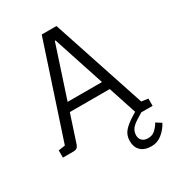

<svg xmlns="http://www.w3.org/2000/svg" viewBox="-221 -855 1086 1196"><g transform="rotate(-30 321.5 -257.5)"><path d="M-1 0V-52L47 -59L268 -730H374L596 -59L644 -52V0H566Q539 0 530 -26L465 -224H178L113 -26Q104 0 77 0ZM198 -286H445L324 -655H319ZM515 215Q463 215 437 189Q411 163 411 120Q411 77 436.5 48.5Q462 20 508 -8L544 -30H611L519 27Q485 49 474 68Q463 87 463 109Q463 132 478 146.5Q493 161 520 161Q552 161 573 140.5Q594 120 606 98L644 122Q625 159 591 187Q557 215 515 215Z"/></g></svg>

Font: Fauna One
Style: Regular
Weight: 400
Designer: Eduardo Rodriguez Tunni
Foundry: Eduardo Rodriguez Tunni
Version: Version 2.001; ttfautohint (v1.8.4.7-5d5b);gftools[0.9.23]